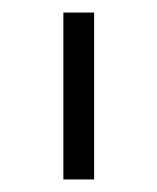

<svg xmlns="http://www.w3.org/2000/svg" viewBox="-20 -760 251 306"><path d="M81 -474V-740H130V-474Z"/></svg>

Font: IBM Plex Sans Cond Light
Style: Regular
Weight: 300
Width: 3
Designer: Mike Abbink, Paul van der Laan, Pieter van Rosmalen
Foundry: Bold Monday
Version: Version 1.3